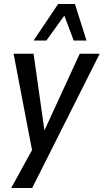

<svg xmlns="http://www.w3.org/2000/svg" viewBox="-20 -761 519 961"><path d="M36 180 146 -20 147 25 48 -492H148L205 -90H194L379 -492H479L141 180ZM148 -558 271 -741H355L413 -558H349L302 -683L212 -558Z"/></svg>

Font: Nunito Sans 10pt Condensed SemiBold
Style: Italic
Weight: 600
Width: 3
Italic angle: -9°
Designer: Vernon Adams
Foundry: Vernon Adams
Version: Version 3.101;gftools[0.9.27]